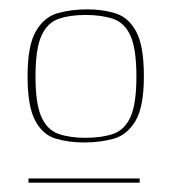

<svg xmlns="http://www.w3.org/2000/svg" viewBox="-20 -626 367 411"><path d="M39 -463Q39 -529 57 -559.5Q75 -590 104 -598Q133 -606 167 -606Q201 -606 228.5 -597Q256 -588 272 -557.5Q288 -527 288 -463Q288 -397 270 -367Q252 -337 223 -329Q194 -321 160 -321Q126 -321 98.5 -329.5Q71 -338 55 -368.5Q39 -399 39 -463ZM272 -462Q272 -521 259.5 -549Q247 -577 222.5 -585.5Q198 -594 163 -594Q129 -594 105 -585.5Q81 -577 68.5 -549Q56 -521 56 -462Q56 -404 68.5 -376Q81 -348 105 -339.5Q129 -331 163 -331Q198 -331 222.5 -339.5Q247 -348 259.5 -376Q272 -404 272 -462ZM41 -244H279V-235H41Z"/></svg>

Font: Genos Thin Thin
Style: Italic
Weight: 250
Italic angle: -8°
Version: Version 1.010